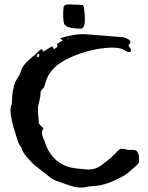

<svg xmlns="http://www.w3.org/2000/svg" viewBox="-20 -856 677 876"><path d="M273.9 -660.2 272 -659.2 273.9 -658.7ZM152.3 -610.4 149.9 -604.5 147.9 -598.6V-598.1Q147.9 -597.2 148.4 -596.7Q149.9 -595.7 151.4 -595.7H154.3Q156.2 -596.2 156.2 -596.7L158.2 -603L159.7 -609.4ZM288.1 -678.2 288.6 -677.7H293.9L292.5 -680.7L288.1 -679.2ZM178.2 -271Q171.4 -260.7 171.4 -249Q171.4 -246.1 171.9 -243.2Q173.3 -237.3 175.8 -229.5L181.6 -216.3L188.5 -196.3Q193.4 -183.6 197.3 -176.3Q237.3 -98.6 324.2 -87.9L372.6 -83Q378.4 -82.5 383.8 -82.5Q415.5 -82.5 441.4 -101.1Q484.9 -132.8 506.3 -155.8L514.2 -164.1L522 -171.9Q528.3 -177.2 538.1 -177.2Q543.9 -177.2 550.8 -175.3L560.1 -172.9Q564.9 -171.9 568.8 -171.9Q574.2 -172.4 579.1 -172.4Q591.8 -172.4 601.6 -169.4Q610.8 -159.7 613.8 -145.5L614.3 -132.8V-120.1Q614.3 -114.7 608.9 -107.9Q605 -103 597.7 -96.7L584.5 -85L570.8 -73.2Q555.7 -60.1 541.5 -52.2Q464.4 -9.8 409.7 -7.3Q388.7 -6.8 374 -2.9Q361.3 0 348.6 0Q328.6 0 307.6 -6.8Q276.4 -16.6 236.3 -31.2Q221.7 -36.6 212.4 -43.9L164.6 -81.1Q135.7 -103 120.1 -120.1L106.4 -134.8L94.2 -149.9Q80.6 -167.5 77.6 -183.6Q67.9 -193.8 62 -210L53.2 -238.3Q28.3 -313 27.8 -352.1Q27.8 -364.7 30.3 -371.6Q33.7 -378.4 34.2 -387.2L35.2 -403.3Q35.6 -429.2 41.5 -454.1Q48.3 -484.4 62 -503.4Q70.3 -514.6 75.2 -530.8Q82.5 -558.1 115.7 -585.9L126 -595.2L137.2 -604Q149.9 -614.7 157.2 -623L162.1 -627.4L167.5 -631.3Q173.3 -630.9 174.3 -627L175.3 -623.5Q176.3 -621.6 177.7 -620.6L197.3 -632.3L217.8 -645Q221.7 -639.6 226.1 -631.8L234.4 -637.2L242.7 -642.1Q240.7 -649.4 239.3 -655.8Q255.9 -665.5 267.6 -672.4L260.7 -675.8L255.4 -679.2L256.3 -681.2L258.3 -682.6Q314.9 -700.2 357.4 -700.2Q365.2 -700.2 372.6 -699.7L538.1 -686.5Q544.9 -686 553.7 -682.6L560.1 -679.7L566.4 -675.8Q575.2 -671.4 575.2 -664.6Q575.2 -658.2 565.9 -649.4L569.8 -642.6L574.2 -635.7Q577.6 -630.9 577.6 -626.5Q577.6 -623.5 576.2 -620.6Q571.3 -618.7 566.9 -618.7Q559.6 -618.7 552.7 -624Q534.2 -638.7 494.1 -638.7H484.4Q390.6 -634.3 299.8 -593.3Q204.6 -551.3 187.5 -477.5L185.5 -470.2L182.6 -462.4Q179.7 -454.1 172.4 -448.2Q164.6 -441.4 164.6 -427.2Q164.6 -416.5 160.6 -400.4L157.7 -387.2L154.3 -374Q152.8 -365.2 152.8 -354.5Q152.8 -345.2 153.8 -335L155.8 -314.9L157.2 -295.4Q157.2 -292.5 160.2 -289.1L165.5 -282.7L171.4 -276.9ZM362.8 -822.8Q367.2 -790 367.2 -767.6Q367.2 -756.3 366.2 -748Q365.7 -741.7 359.9 -731.4Q356 -725.1 345.7 -725.1Q342.3 -725.1 338.4 -725.6Q277.3 -727.5 272 -749.5Q268.6 -761.2 268.1 -789.1L268.6 -805.2L270 -821.3Q270.5 -835.9 293.5 -835.9H294.4Q301.8 -835.4 337.9 -834.5L357.9 -832.5Q362.8 -823.2 362.8 -822.8Z"/></svg>

Font: Kurland
Style: Regular
Weight: 400
Designer: GGBot
Version: 0.22